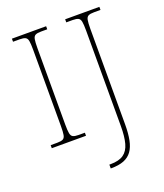

<svg xmlns="http://www.w3.org/2000/svg" viewBox="-169 -825 1005 1176"><g transform="rotate(-20 334.0 -237.0)"><path d="M50 0V-20H93Q118 -20 130 -26Q142 -32 145.5 -51Q149 -70 149 -108V-606Q149 -645 145.5 -663.5Q142 -682 130 -688Q118 -694 93 -694H50V-714H273V-694H233Q208 -694 196 -688Q184 -682 180.5 -663.5Q177 -645 177 -606V-108Q177 -70 180.5 -51Q184 -32 196 -26Q208 -20 233 -20H273V0ZM347 240V215H355Q410 215 440 194Q470 173 482 129Q494 85 494 17V-606Q494 -645 490.5 -663.5Q487 -682 475 -688Q463 -694 438 -694H397V-714H620V-694H578Q553 -694 541 -688Q529 -682 525.5 -663.5Q522 -645 522 -606V16Q522 75 513.5 117.5Q505 160 485.5 187Q466 214 433 227Q400 240 350 240Z"/></g></svg>

Font: Noto Serif Bengali Thin
Style: Regular
Weight: 250
Version: Version 2.003